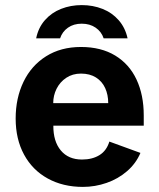

<svg xmlns="http://www.w3.org/2000/svg" viewBox="-20 -724 626 754"><path d="M298 -539.5Q377 -539.5 432.5 -505.8Q488 -472 516.2 -411.5Q544.5 -351 544.5 -271V-230.5H189.5Q189 -169 218.8 -133.2Q248.5 -97.5 302 -97.5Q342.5 -97.5 370.5 -114.8Q398.5 -132 409.5 -168L531.5 -123.5Q514 -82 479 -51.8Q444 -21.5 398.8 -5.8Q353.5 10 305.5 10Q227.5 10 167.5 -23Q107.5 -56 74.5 -116.8Q41.5 -177.5 41.5 -258.5Q41.5 -338.5 72.2 -402.5Q103 -466.5 161 -503Q219 -539.5 298 -539.5ZM405 -319Q405 -352 393 -378.2Q381 -404.5 356.8 -419.8Q332.5 -435 298 -435Q265 -435 240.2 -418.5Q215.5 -402 202.2 -375.5Q189 -349 189 -319ZM301 -631Q269 -631 246.8 -615.2Q224.5 -599.5 216 -573.5H122Q130.5 -615.5 156.5 -645Q182.5 -674.5 220 -689.2Q257.5 -704 301 -704Q345 -704 382.8 -689Q420.5 -674 446.2 -644.5Q472 -615 481 -573.5H387Q378.5 -599.5 355.8 -615.2Q333 -631 301 -631Z"/></svg>

Font: 1883 Sans
Style: Bold
Weight: 700
Designer: 1883 Sans project is a fork of Public Sans.
Version: Version 1.009